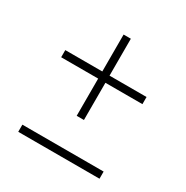

<svg xmlns="http://www.w3.org/2000/svg" viewBox="-141 -710 813 838"><g transform="rotate(30 265.0 -291.0)"><path d="M246.5 -180.5H283V-368H469.5V-404H283V-590H246.5V-404H60V-368H246.5ZM60.5 -28.5V7.5H470V-28.5Z"/></g></svg>

Font: Bodoni* 06pt Medium
Style: Regular
Weight: 500
Version: Version 2.3